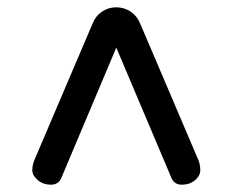

<svg xmlns="http://www.w3.org/2000/svg" viewBox="-20 -650 640 528"><path d="M449.2 -166 299.8 -519 150.9 -166Q143.1 -142.1 120.6 -142.1Q98.1 -142.1 83.5 -155Q68.8 -168 68.8 -181.6Q68.8 -195.3 74.2 -209L234.9 -585.9Q242.7 -606 260.3 -617.9Q277.8 -629.9 299.8 -629.9Q321.8 -629.9 339.4 -617.9Q356.9 -606 365.2 -585.9L525.9 -209Q530.8 -196.3 530.8 -181.6Q530.8 -167 516.4 -154.5Q502 -142.1 479.5 -142.1Q457 -142.1 449.2 -166Z"/></svg>

Font: Nunito-Bold
Style: Bold
Weight: 700
Designer: Vernon Adams
Foundry: newtypography
Version: Version 3.000